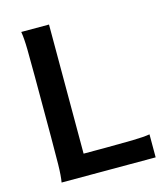

<svg xmlns="http://www.w3.org/2000/svg" viewBox="-108 -796 758 878"><g transform="rotate(-15 271.5 -356.5)"><path d="M206.1 -101.6H312.5Q382.8 -101.6 437.3 -102.8Q491.7 -104 520 -108.9V0H74.7Q80.1 -29.3 81.1 -84.7Q82 -140.1 82 -212.4V-500.5Q82 -572.8 81.1 -628.2Q80.1 -683.6 74.7 -712.9H206.1Z"/></g></svg>

Font: Kanchenjunga
Style: Bold
Weight: 700
Designer: Becca Hirsbrunner Spalinger
Foundry: SIL International
Version: Version 2.001